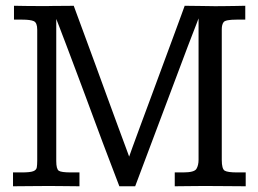

<svg xmlns="http://www.w3.org/2000/svg" viewBox="-20 -650 902 670"><path d="M25.4 0V-48.3H55.7Q85 -48.3 95.9 -52.5Q106.9 -56.6 108.4 -65.9Q109.9 -75.2 109.9 -89.4V-546.4Q109.9 -570.8 97.9 -576.2Q85.9 -581.5 57.6 -581.5H28.8V-629.9Q48.3 -629.4 69.3 -629.2Q90.3 -628.9 110.6 -628.9Q130.9 -628.9 148.4 -628.9Q150.9 -628.9 163.6 -629.2Q176.3 -629.4 192.1 -629.4Q208 -629.4 220.9 -629.6Q233.9 -629.9 237.3 -629.9Q237.3 -629.9 247.8 -601.3Q258.3 -572.8 275.6 -525.9Q293 -479 313.5 -422.9Q334 -366.7 354.5 -310.5Q375 -254.4 392.3 -207.5Q409.7 -160.6 420.2 -132.1Q430.7 -103.5 430.7 -103.5Q431.6 -106.4 442.1 -135.5Q452.6 -164.6 469.7 -210.7Q486.8 -256.8 507.1 -311.5Q527.3 -366.2 547.6 -421.1Q567.9 -476.1 585 -522.2Q602.1 -568.4 612.8 -597.7Q623.5 -627 624.5 -629.9Q627.9 -629.9 643.3 -629.6Q658.7 -629.4 678 -629.2Q697.3 -628.9 712.4 -628.7Q727.5 -628.4 730.5 -628.4Q747.1 -628.4 765.6 -628.7Q784.2 -628.9 802.7 -629.2Q821.3 -629.4 835.9 -629.9V-581.5H805.7Q767.1 -581.5 760.5 -573Q753.9 -564.5 753.9 -547.9Q753.9 -547.9 753.9 -522.9Q753.9 -498 753.9 -457.3Q753.9 -416.5 753.9 -367.9Q753.9 -319.3 753.9 -270.8Q753.9 -222.2 753.9 -181.6Q753.9 -141.1 753.9 -116.5Q753.9 -91.8 753.9 -91.8Q753.9 -60.5 764.2 -54.4Q774.4 -48.3 807.6 -48.3H837.4V0Q803.2 0 771.5 -0.5Q739.7 -1 693.4 -1Q657.7 -1 636 -0.5Q614.3 0 589.8 0V-48.3H619.1Q658.2 -48.3 665.5 -60.8Q672.9 -73.2 672.9 -92.3V-585.9Q672.9 -585.9 666.3 -568.4Q659.7 -550.8 650.6 -527.8Q641.6 -504.9 635 -487.3Q628.4 -469.7 628.4 -469.7L451.7 0H396.5Q382.8 -36.1 368.2 -74.2Q353.5 -112.3 338.6 -152.1Q323.7 -191.9 308.8 -232.2Q293.9 -272.5 279.1 -312.3Q264.2 -352.1 249.8 -390.6Q235.4 -429.2 221.7 -465.3Q215.8 -481.4 209.7 -497.1Q203.6 -512.7 198 -527.6Q192.4 -542.5 187 -556.6Q181.6 -570.8 176.3 -584V-88.4Q176.3 -60.1 185.1 -54.2Q193.8 -48.3 228 -48.3H257.3V0Q232.4 0 209.7 -0.5Q187 -1 150.9 -1Q111.8 -1 83.3 -0.5Q54.7 0 25.4 0Z"/></svg>

Font: Kameron
Style: Regular
Weight: 400
Designer: Vernon Adams
Foundry: Vernon Adams
Version: Version 1.100